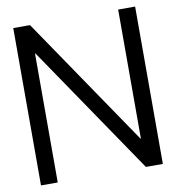

<svg xmlns="http://www.w3.org/2000/svg" viewBox="-80 -786 788 858"><g transform="rotate(-10 313.5 -357.0)"><path d="M113 -714H37V0H113V-585H115L513 0H590V-714H513V-129H511Z"/></g></svg>

Font: Non Bureau Light
Style: Regular
Weight: 300
Designer: Jona Saucedo
Foundry: Non Foundry
Version: Version 1.000;FEAKit 1.0